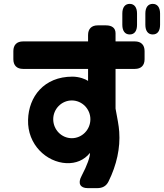

<svg xmlns="http://www.w3.org/2000/svg" viewBox="-20 -880 847 992"><path d="M769 -702C794 -702 807 -720 807 -752V-810C807 -842 793 -860 769 -860C745 -860 731 -842 731 -810V-752C731 -720 745 -702 769 -702ZM49 -574C49 -542 67 -524 99 -524H435V-462C422 -471 390 -484 354 -484C207 -484 128 -380 125 -261C121 -133 220 -42 323 -37C372 -35 414 -52 445 -90C445 -69 432 -29 401 30C381 67 394 92 433 92H482C509 92 529 82 541 57C583 -28 602 -116 596 -199C594 -232 586 -269 577 -319V-524H677C709 -524 727 -542 727 -574V-616C727 -648 709 -666 677 -666H577V-708C577 -735 559 -749 527 -749H485C453 -749 435 -731 435 -699V-666H99C67 -666 49 -648 49 -616ZM255 -264C255 -317 298 -361 351 -361C404 -361 447 -317 447 -264C447 -210 404 -166 351 -166C298 -166 255 -210 255 -264ZM612 -752C612 -720 626 -702 650 -702C675 -702 688 -720 688 -752V-810C688 -842 674 -860 650 -860C626 -860 612 -842 612 -810Z"/></svg>

Font: コーポレート・ロゴ（ラウンド）ver3 Bold
Style: Regular
Weight: 700
Designer: [KANA_main] LOGOTYPE.JP [Source Han Sans] Ryoko NISHIZUKA 西塚涼子 (kana, bopomofo & ideographs); Paul D. Hunt (Latin, Greek
Version: Version 12.001;FEAKit 1.0